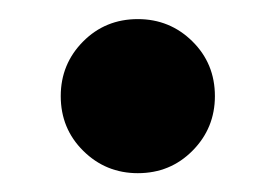

<svg xmlns="http://www.w3.org/2000/svg" viewBox="-20 -168 290 202"><path d="M125 14.2Q91.3 14.2 67.6 -9.3Q43.9 -32.7 43.9 -66.9Q43.9 -100.6 67.4 -124.3Q90.8 -147.9 125 -147.9Q158.7 -147.9 182.4 -124.5Q206.1 -101.1 206.1 -66.9Q206.1 -33.2 182.6 -9.5Q159.2 14.2 125 14.2Z"/></svg>

Font: Liberation Serif
Style: Bold
Weight: 700
Designer: Steve Matteson
Foundry: Ascender Corporation
Version: Version 2.1.5